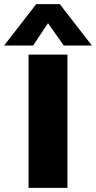

<svg xmlns="http://www.w3.org/2000/svg" viewBox="-93 -908 464 928"><path d="M-73 -688 82 -888H196L351 -688H215L139 -796L67 -688ZM45 0V-644H233V0Z"/></svg>

Font: Kanit
Style: Bold
Weight: 700
Designer: Katatrad Team
Foundry: CadsonDemak
Version: Version 2.000; ttfautohint (v1.8.3)